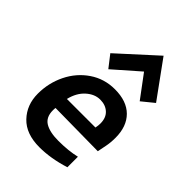

<svg xmlns="http://www.w3.org/2000/svg" viewBox="-195 -720 813 813"><g transform="rotate(45 212.0 -313.0)"><path d="M30 0ZM30 -146Q30 -79 72.5 -34.5Q115 10 195 10Q263 10 339 -14V-77Q293 -66 233 -66Q181 -66 153 -83Q125 -100 125 -141Q125 -151 126 -156L382 -153L390 -193Q395 -217 395 -246Q395 -314 357 -352Q319 -390 248 -390Q185 -390 135 -356Q85 -322 57.5 -266Q30 -210 30 -146ZM307 -244Q307 -232 304 -217H133Q144 -263 173 -289Q202 -315 235 -315Q267 -315 287 -296.5Q307 -278 307 -244ZM358 -428 412 -472 293 -636 126 -484 168 -430 282 -530Z"/></g></svg>

Font: Cambay Devanagari
Style: Bold Italic
Weight: 700
Designer: Pooja Saxena
Foundry: Pooja Saxena
Version: Version 1.005;PS 001.005;hotconv 1.0.70;makeotf.lib2.5.58329